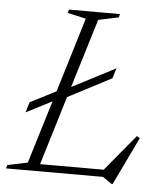

<svg xmlns="http://www.w3.org/2000/svg" viewBox="-59 -715 664 786"><g transform="rotate(5 273.0 -322.0)"><path d="M407.5 -447.5 394.5 -405.5 216 -312.5 130 -29.5H391.5L515 -178.5L527.5 -171L433 25.5H428L391 0H-7.5L-3.5 -14L79.5 -31.5L158.5 -290L52.5 -235.5L65 -278L171.5 -332.5L264.5 -639L189 -656L193 -670H402.5L398.5 -656L315.5 -638.5L229 -355Z"/></g></svg>

Font: Newsreader 16pt Light
Style: Italic
Weight: 300
Italic angle: -17°
Designer: Hugues Gentile
Foundry: Production Type
Version: Version 1.003; ttfautohint (v1.8.3)